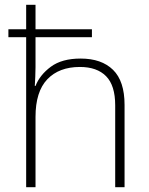

<svg xmlns="http://www.w3.org/2000/svg" viewBox="-20 -780 622 800"><path d="M128 -760V-658H363V-625H128V-500Q128 -478 127 -460.5Q126 -443 125 -422H128Q146 -468 192 -502Q238 -536 316 -536Q403 -536 451 -489Q499 -442 499 -343V0H460V-341Q460 -424 422 -462.5Q384 -501 313 -501Q226 -501 177 -449.5Q128 -398 128 -293V0H89V-625H15V-658H89V-760Z"/></svg>

Font: Noto Sans Thai ExtraLight
Style: Regular
Weight: 200
Designer: Monotype Design Team
Foundry: Monotype Imaging Inc.
Version: Version 2.001; ttfautohint (v1.8.4.7-5d5b)